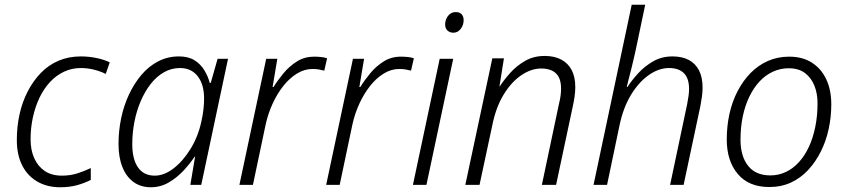

<svg xmlns="http://www.w3.org/2000/svg" viewBox="-20 -780 3571 810"><path d="M234 10Q178 10 136.5 -14.5Q95 -39 73 -83.5Q51 -128 51 -189Q51 -246 62.5 -298Q74 -350 97 -394.5Q120 -439 152.5 -472.5Q185 -506 227.5 -524Q270 -542 321 -542Q354 -542 386 -535.5Q418 -529 443 -517L426 -468Q405 -479 377 -486Q349 -493 321 -493Q283 -493 250 -477.5Q217 -462 191 -434Q165 -406 147 -368.5Q129 -331 119 -286Q109 -241 109 -192Q109 -147 124.5 -112.5Q140 -78 169 -58.5Q198 -39 241 -39Q275 -39 304.5 -48Q334 -57 363 -71V-21Q338 -8 306 1Q274 10 234 10Z M616 10Q574 10 543.5 -12Q513 -34 496.5 -75Q480 -116 480 -173Q480 -227 491 -280.5Q502 -334 524 -381Q546 -428 577 -464.5Q608 -501 648 -521.5Q688 -542 735 -542Q775 -542 801 -525.5Q827 -509 842.5 -483Q858 -457 865 -430H869L898 -532H942L829 0H783L803 -119H801Q782 -90 754 -60Q726 -30 691.5 -10Q657 10 616 10ZM633 -39Q672 -39 711.5 -69Q751 -99 783 -150.5Q815 -202 829 -265Q836 -296 838.5 -320Q841 -344 841 -364Q841 -424 814 -458.5Q787 -493 739 -493Q703 -493 671.5 -475Q640 -457 615.5 -425.5Q591 -394 573.5 -353Q556 -312 547 -265.5Q538 -219 538 -172Q538 -109 562 -74Q586 -39 633 -39Z M990 0 1103 -532H1150L1130 -413H1134Q1152 -442 1176.5 -471.5Q1201 -501 1233 -521Q1265 -541 1305 -541Q1320 -541 1334.5 -539.5Q1349 -538 1360 -534L1348 -482Q1337 -485 1325 -487Q1313 -489 1298 -489Q1264 -489 1232.5 -469.5Q1201 -450 1175 -417Q1149 -384 1130 -342.5Q1111 -301 1101 -256L1047 0Z M1356 0 1469 -532H1516L1496 -413H1500Q1518 -442 1542.5 -471.5Q1567 -501 1599 -521Q1631 -541 1671 -541Q1686 -541 1700.5 -539.5Q1715 -538 1726 -534L1714 -482Q1703 -485 1691 -487Q1679 -489 1664 -489Q1630 -489 1598.5 -469.5Q1567 -450 1541 -417Q1515 -384 1496 -342.5Q1477 -301 1467 -256L1413 0Z M1722 0 1835 -532H1892L1779 0ZM1893 -642Q1878 -642 1868 -651Q1858 -660 1858 -676Q1858 -690 1863.5 -702Q1869 -714 1879 -721.5Q1889 -729 1902 -729Q1920 -729 1928 -719.5Q1936 -710 1936 -695Q1936 -674 1923.5 -658Q1911 -642 1893 -642Z M1943 0 2057 -534H2106L2087 -415H2088Q2106 -443 2133 -473Q2160 -503 2196 -523.5Q2232 -544 2278 -544Q2319 -544 2348 -528.5Q2377 -513 2392 -484Q2407 -455 2407 -412Q2407 -393 2404 -372.5Q2401 -352 2397 -334L2326 0H2266L2338 -341Q2343 -361 2345 -376.5Q2347 -392 2347 -406Q2347 -450 2325.5 -470.5Q2304 -491 2263 -491Q2221 -491 2179 -462.5Q2137 -434 2104.5 -380.5Q2072 -327 2057 -252L2003 0Z M2484 0 2645 -760H2702L2660 -560Q2656 -542 2651.5 -523.5Q2647 -505 2642.5 -486Q2638 -467 2633 -449Q2628 -431 2624 -413H2627Q2645 -441 2672.5 -471Q2700 -501 2736 -521.5Q2772 -542 2817 -542Q2858 -542 2886 -527Q2914 -512 2929 -483Q2944 -454 2944 -410Q2944 -393 2941.5 -374Q2939 -355 2935 -334L2864 0H2807L2879 -341Q2883 -361 2885 -376.5Q2887 -392 2887 -405Q2887 -449 2865.5 -471Q2844 -493 2802 -493Q2760 -493 2718 -464Q2676 -435 2643 -381.5Q2610 -328 2594 -253L2541 0Z M3225 9Q3139 9 3092.5 -46Q3046 -101 3046 -192Q3046 -248 3057.5 -300Q3069 -352 3092 -396Q3115 -440 3147 -472.5Q3179 -505 3220 -523Q3261 -541 3309 -541Q3366 -541 3405.5 -515.5Q3445 -490 3466 -445Q3487 -400 3487 -340Q3487 -287 3476 -236Q3465 -185 3443 -141Q3421 -97 3389.5 -63Q3358 -29 3317 -10Q3276 9 3225 9ZM3230 -40Q3265 -40 3295.5 -54.5Q3326 -69 3350.5 -96Q3375 -123 3392.5 -160.5Q3410 -198 3419.5 -245Q3429 -292 3429 -345Q3429 -385 3416 -418Q3403 -451 3376.5 -471.5Q3350 -492 3307 -492Q3272 -492 3240.5 -477.5Q3209 -463 3184 -436Q3159 -409 3141 -371.5Q3123 -334 3113.5 -288.5Q3104 -243 3104 -191Q3104 -121 3136 -80.5Q3168 -40 3230 -40Z"/></svg>

Font: Noto Sans Display Light
Style: Italic
Weight: 300
Italic angle: -12°
Designer: Monotype Design Team
Foundry: Monotype Imaging Inc.
Version: Version 2.003